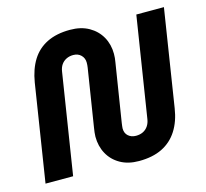

<svg xmlns="http://www.w3.org/2000/svg" viewBox="-104 -830 1029 961"><g transform="rotate(-15 410.5 -350.0)"><path d="M502 12Q446 12 405.5 -11Q365 -34 343.5 -73.5Q322 -113 322 -162Q322 -173 323.5 -184.5Q325 -196 327 -209L374 -506Q375 -512 375.5 -519Q376 -526 376 -532Q376 -555 360.5 -570.5Q345 -586 320 -586Q300 -586 284 -578Q268 -570 258 -555.5Q248 -541 245 -520L163 0H20L99 -503Q110 -570 139 -616.5Q168 -663 217.5 -687.5Q267 -712 337 -712Q394 -712 434.5 -689Q475 -666 497 -627Q519 -588 519 -539Q519 -528 518 -517.5Q517 -507 515 -496L467 -194Q466 -185 465 -178.5Q464 -172 464 -167Q464 -142 480 -128Q496 -114 520 -114Q541 -114 557 -122Q573 -130 583 -145Q593 -160 596 -180L678 -700H821L742 -197Q732 -131 702 -84Q672 -37 622.5 -12.5Q573 12 502 12Z"/></g></svg>

Font: MuseoModerno SemiBold
Style: Italic
Weight: 600
Italic angle: -9°
Designer: Pablo Cosgaya, Héctor Gatti, Marcela Romero, and the Authors of The MuseoModerno Project.
Foundry: Omnibus-Type Team
Version: Version 1.003